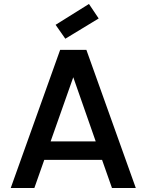

<svg xmlns="http://www.w3.org/2000/svg" viewBox="-20 -947 737 967"><path d="M494 -142H203L153 0H34L283 -696H415L664 0H544ZM349 -558 235 -235H462ZM477 -854 309 -752 260 -822 428 -927Z"/></svg>

Font: SVN-Poppins Medium
Style: Regular
Weight: 500
Designer: Ninad Kale (Devanagari), Jonny Pinhorn (Latin)
Foundry: Indian Type Foundry
Version: Version 3.002 2017; ttfautohint (v1.8.3)